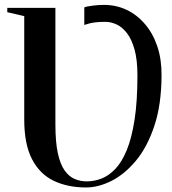

<svg xmlns="http://www.w3.org/2000/svg" viewBox="-20 -776 719 804"><path d="M340.5 9Q263.5 9 205.2 -18.8Q147 -46.5 114.2 -109.2Q81.5 -172 81.5 -275.5V-708.5L10.5 -725V-743H212V-254.5Q212 -181 222.2 -134.2Q232.5 -87.5 250.8 -62Q269 -36.5 292.8 -26.5Q316.5 -16.5 343 -16.5Q374.5 -16.5 405 -28.2Q435.5 -40 462.8 -68.5Q490 -97 510.8 -147.2Q531.5 -197.5 543.5 -274.5Q555.5 -351.5 555.5 -461Q555.5 -525 543.5 -568.2Q531.5 -611.5 511.8 -637Q492 -662.5 468.5 -673.5Q445 -684.5 421.5 -684.5Q399 -684.5 382.8 -682.8Q366.5 -681 354.8 -678Q343 -675 333 -671.5V-745Q342 -749 366.5 -752.2Q391 -755.5 415.5 -755.5Q466.5 -755.5 510.2 -734.8Q554 -714 587.2 -675Q620.5 -636 638.8 -581.8Q657 -527.5 656.5 -460Q656 -337.5 626.2 -248.5Q596.5 -159.5 548.8 -102.5Q501 -45.5 446.2 -18.2Q391.5 9 340.5 9Z"/></svg>

Font: Merriweather 144pt SemiBold
Style: Regular
Weight: 600
Version: Version 2.100